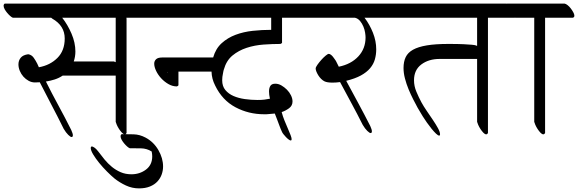

<svg xmlns="http://www.w3.org/2000/svg" viewBox="-52 -707 3197 1062"><path d="M141 -251Q123 -251 106.5 -260Q90 -269 77.5 -283Q65 -297 57.5 -315Q50 -333 50 -351Q50 -372 62.5 -387.5Q75 -403 104 -407Q123 -404 134.5 -387.5Q146 -371 154 -355L163 -335Q225 -346 265.5 -386.5Q306 -427 306 -494Q306 -565 237 -604L231 -609H19Q13 -611 4.5 -618.5Q-4 -626 -12 -635.5Q-20 -645 -26 -655.5Q-32 -666 -32 -675Q-32 -683 -26 -687H751Q758 -686 767.5 -678.5Q777 -671 785 -660.5Q793 -650 799 -639Q805 -628 805 -620Q805 -611 796 -609H647Q648 -607 648 -603V29Q644 36 638 36Q631 36 622.5 27Q614 18 606.5 6.5Q599 -5 594 -16.5Q589 -28 588 -33V-289H295Q274 -275 250.5 -267.5Q227 -260 202 -256Q236 -188 272 -122Q308 -56 342 12Q351 32 351 41Q351 51 344 51Q338 51 325.5 39Q313 27 300 5Q268 -60 234.5 -123.5Q201 -187 168 -252Q161 -252 154.5 -251.5Q148 -251 141 -251ZM578 -367 588 -363V-609H292Q322 -571 343.5 -521Q365 -471 365 -422Q365 -394 356 -367Z M753 54Q798 78 824 123Q850 168 850 214Q850 236 842.5 257.5Q835 279 819 296.5Q803 314 777.5 324.5Q752 335 717 335Q679 335 644.5 319Q610 303 581 280Q563 265 540 242Q517 219 497 194.5Q477 170 463.5 147.5Q450 125 450 112Q450 103 457 103Q462 104 470.5 109.5Q479 115 490 129Q507 152 526 175Q545 198 567 216Q589 234 615.5 245.5Q642 257 675 257Q721 257 755.5 231Q790 205 790 158Q790 146 787 131Q760 114 727.5 113.5Q695 113 666 113Q660 111 651.5 103.5Q643 96 635 86.5Q627 77 621 66.5Q615 56 615 47Q615 39 621 35Q654 35 687.5 36Q721 37 753 54Z M926 -229Q902 -229 879.5 -242Q857 -255 839.5 -274Q822 -293 811.5 -315Q801 -337 801 -355Q801 -369 811 -379Q821 -389 845 -389H1127Q1141 -438 1174 -468Q1207 -498 1251 -514.5Q1295 -531 1346 -536.5Q1397 -542 1448 -542V-609H793Q787 -611 778.5 -618.5Q770 -626 762 -635.5Q754 -645 748 -655.5Q742 -666 742 -675Q742 -683 748 -687H1638Q1645 -686 1654.5 -678.5Q1664 -671 1672 -660.5Q1680 -650 1686 -639Q1692 -628 1692 -620Q1692 -611 1683 -609H1508V-470Q1505 -466 1499 -464Q1455 -464 1406 -460.5Q1357 -457 1312.5 -442.5Q1268 -428 1234 -400Q1200 -372 1186 -322Q1186 -319 1184 -315L1181 -299Q1179 -291 1178 -281.5Q1177 -272 1177 -263Q1177 -230 1194.5 -209Q1212 -188 1239.5 -176Q1267 -164 1302 -159Q1337 -154 1373 -154Q1396 -154 1410.5 -156Q1425 -158 1441 -161Q1436 -184 1436 -201Q1436 -220 1443.5 -232Q1451 -244 1471 -244Q1488 -244 1504.5 -234.5Q1521 -225 1535 -211Q1549 -197 1557.5 -179.5Q1566 -162 1566 -146Q1566 -122 1546.5 -108Q1527 -94 1506 -87Q1512 -64 1521.5 -40.5Q1531 -17 1540 3.5Q1549 24 1555 39.5Q1561 55 1561 62Q1561 70 1556 70Q1552 70 1544.5 64.5Q1537 59 1529.5 51Q1522 43 1516 35.5Q1510 28 1508 23Q1500 6 1493.5 -12Q1487 -30 1480 -48L1468 -79L1434 -76Q1428 -75 1421.5 -75Q1415 -75 1409 -75Q1323 -75 1250 -114Q1177 -153 1138 -234Q1119 -271 1118 -311H935V-235Q932 -231 926 -229ZM871 -308Q872 -307 875 -307V-309Q874 -309 873 -308.5Q872 -308 871 -308Z M1743 -257Q1733 -262 1724 -271Q1715 -280 1708.5 -290.5Q1702 -301 1698 -311Q1694 -321 1694 -328Q1694 -335 1703.5 -348.5Q1713 -362 1725 -375.5Q1737 -389 1749 -399Q1761 -409 1766 -409Q1772 -409 1778.5 -404Q1785 -399 1790 -392.5Q1795 -386 1799.5 -379.5Q1804 -373 1806 -370L1822 -338Q1890 -352 1930 -395Q1970 -438 1970 -500Q1970 -510 1967.5 -526.5Q1965 -543 1958 -560Q1951 -577 1939.5 -591Q1928 -605 1911 -609H1682Q1676 -611 1667.5 -618.5Q1659 -626 1651 -635.5Q1643 -645 1637 -655.5Q1631 -666 1631 -675Q1631 -683 1637 -687H2084Q2091 -686 2100.5 -678.5Q2110 -671 2118 -660.5Q2126 -650 2132 -639Q2138 -628 2138 -620Q2138 -611 2129 -609H1964Q1965 -608 1965 -608Q1993 -571 2011 -525.5Q2029 -480 2029 -434Q2029 -405 2021.5 -378.5Q2014 -352 1995 -329.5Q1976 -307 1944 -289.5Q1912 -272 1863 -260Q1897 -197 1930.5 -135Q1964 -73 1996 -10Q2005 10 2005 19Q2005 29 1998 29Q1992 29 1979.5 17Q1967 5 1954 -17Q1924 -77 1892.5 -135Q1861 -193 1829 -253Q1807 -250 1787 -250Q1758 -250 1743 -257Z M2258 -111Q2247 -131 2233.5 -157.5Q2220 -184 2208 -213Q2196 -242 2188 -272.5Q2180 -303 2180 -331Q2180 -366 2192 -391Q2204 -416 2232.5 -432Q2261 -448 2309 -456Q2357 -464 2429 -464Q2481 -464 2511.5 -462.5Q2542 -461 2558 -459.5Q2574 -458 2579.5 -456Q2585 -454 2587 -453V-609H2128Q2122 -611 2113.5 -618.5Q2105 -626 2097 -635.5Q2089 -645 2083 -655.5Q2077 -666 2077 -675Q2077 -683 2083 -687H2750Q2757 -686 2766.5 -678.5Q2776 -671 2784 -660.5Q2792 -650 2798 -639Q2804 -628 2804 -620Q2804 -611 2795 -609H2647V29Q2643 36 2637 36Q2630 36 2621.5 27Q2613 18 2605.5 6.5Q2598 -5 2593 -16.5Q2588 -28 2587 -33V-381H2380Q2319 -381 2278.5 -350.5Q2238 -320 2238 -263Q2238 -231 2251 -200Q2264 -169 2279 -141Q2291 -119 2308.5 -93.5Q2326 -68 2342.5 -43.5Q2359 -19 2370.5 2Q2382 23 2382 36Q2382 43 2377 43Q2371 43 2359.5 32Q2348 21 2335 5Q2322 -11 2309 -29.5Q2296 -48 2286 -64Z M2903 -609H2798Q2792 -611 2783.5 -618.5Q2775 -626 2767 -635.5Q2759 -645 2753 -655.5Q2747 -666 2747 -675Q2747 -683 2753 -687H3071Q3078 -686 3087.5 -678.5Q3097 -671 3105 -660.5Q3113 -650 3119 -639Q3125 -628 3125 -620Q3125 -611 3116 -609H2963V29Q2959 36 2953 36Q2946 36 2937.5 27Q2929 18 2921.5 6.5Q2914 -5 2909 -16.5Q2904 -28 2903 -33Z"/></svg>

Font: Asar
Style: Regular
Weight: 400
Designer: Eben Sorkin
Foundry: Eben Sorkin, Pria Ravichandran
Version: Version 1.003; ttfautohint (v1.3) -l 8 -r 50 -G 0 -x 0 -H 45